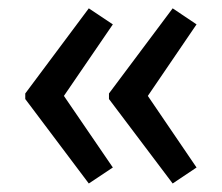

<svg xmlns="http://www.w3.org/2000/svg" viewBox="-20 -492 527 456"><path d="M40 -270 190.9 -472.2 248 -434.1 131.8 -264.2 248 -94.2 190.9 -56.2 40 -256.8ZM238.8 -270 390.1 -472.2 446.8 -434.1 331.1 -264.2 446.8 -94.2 390.1 -56.2 238.8 -256.8Z"/></svg>

Font: Battambang
Style: Regular
Weight: 400
Foundry: Danh Hong
Version: Version 2.00 February 6, 2013